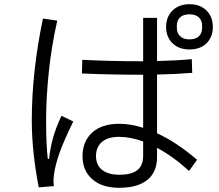

<svg xmlns="http://www.w3.org/2000/svg" viewBox="-20 -863 1040 912"><path d="M991 -735Q991 -687 961 -657.5Q931 -628 880 -628Q830 -628 799.5 -657.5Q769 -687 769 -735Q769 -783 799.5 -813Q830 -843 880 -843Q931 -843 961 -813Q991 -783 991 -735ZM940 -741Q940 -766 924.5 -780.5Q909 -795 880 -795Q851 -795 835.5 -780.5Q820 -766 820 -741V-731Q820 -706 835.5 -691Q851 -676 880 -676Q909 -676 924.5 -690.5Q940 -705 940 -731ZM726 -230Q818 -188 916 -104L878 -51Q805 -118 726 -161V-117Q726 -46 680 -8.5Q634 29 546 29Q465 29 418.5 -11.5Q372 -52 372 -121Q372 -191 417.5 -233Q463 -275 547 -275Q600 -275 660 -256V-508H657Q505 -508 369 -514L371 -579Q496 -572 659 -572H660V-778H726V-573Q815 -575 891 -582L893 -517Q804 -510 726 -509ZM213 -108Q218 -155 230.5 -203Q243 -251 272 -313L328 -286Q284 -196 263.5 -139Q243 -82 236 -32Q234 -14 234 -7Q234 3 236 21L164 27Q131 -144 131 -291Q131 -522 184 -775L252 -765Q225 -646 212 -523Q199 -400 199 -290Q199 -177 207 -108ZM660 -191Q599 -213 545 -213Q492 -213 464 -188.5Q436 -164 436 -122Q436 -79 465 -56Q494 -33 547 -33Q605 -33 632.5 -55Q660 -77 660 -123Z"/></svg>

Font: IBM Plex Sans JP
Style: Regular
Weight: 400
Designer: Mike Abbink; Paul van der Laan; Pieter van Rosmalen; Wujin Sim; Yejin Wi; Jinhee Kim; Boomi Park; Yona Kim; Kichan Ma
Foundry: Sandoll Inc.
Version: Version 1.000